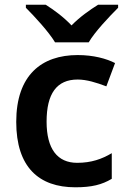

<svg xmlns="http://www.w3.org/2000/svg" viewBox="-20 -837 541 816"><path d="M214 -657H357C383 -702 445 -767 482 -804V-817H397C362 -795 319 -765 284 -729C250 -765 209 -795 174 -817H90V-804C127 -767 187 -702 214 -657ZM300 -41C370 -41 413 -52 455 -77V-186C413 -161 368 -145 308 -145C224 -145 178 -204 178 -320C178 -439 221 -499 310 -499C348 -499 390 -486 432 -470L469 -569C432 -588 377 -603 310 -603C157 -603 49 -518 49 -319C49 -127 145 -41 300 -41Z"/></svg>

Font: Noto Sans Tamil UI SemiBold
Style: Regular
Weight: 600
Designer: Jelle Bosma - Monotype Design Team
Foundry: Monotype Imaging Inc.
Version: Version 2.004